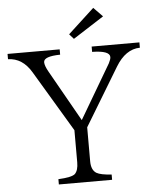

<svg xmlns="http://www.w3.org/2000/svg" viewBox="-63 -965 813 1005"><g transform="rotate(-5 343.5 -462.5)"><path d="M-2.9 -713.9H271V-686Q184.1 -684.6 184.1 -653.8Q184.1 -635.3 203.1 -602.1L354 -335L521 -618.7Q531.7 -639.2 531.7 -650.9Q531.7 -684.6 439 -686V-713.9H689.9V-686Q614.3 -684.6 562 -597.7L378.9 -294.9V-116.7Q378.9 -70.3 405.8 -53.7Q427.7 -41 484.9 -37.6V-9.8H205.1V-37.6Q275.4 -41 293 -56.6Q311 -74.7 311 -116.7V-285.6L119.1 -606.9Q72.8 -684.6 -2.9 -686ZM464.8 -915 512.2 -866.2 350.1 -762.2 327.1 -788.1Z"/></g></svg>

Font: I.Ming
Style: Regular
Weight: 400
Designer: Ichiten Fonts Project
Version: Version 5.10 Mar 24, 2018